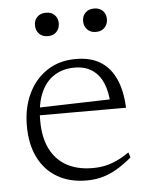

<svg xmlns="http://www.w3.org/2000/svg" viewBox="-50 -695 579 747"><g transform="rotate(-5 240.0 -322.0)"><path d="M257 -464.5Q316.5 -464.5 355 -439.5Q393.5 -414.5 413.2 -368.5Q433 -322.5 435.5 -258.5H92L90.5 -288.5L399 -297L376.5 -279Q374.5 -327 359.8 -361Q345 -395 317.5 -413.2Q290 -431.5 249 -431.5Q203.5 -431.5 169.5 -409.8Q135.5 -388 117 -344.8Q98.5 -301.5 98.5 -237.5Q98.5 -172 120.8 -127.2Q143 -82.5 185 -59.2Q227 -36 286.5 -36Q312.5 -36 335.5 -41Q358.5 -46 381.8 -56.8Q405 -67.5 429.5 -84.5L436 -64.5Q405 -38.5 376.8 -22Q348.5 -5.5 320 2.2Q291.5 10 258.5 10Q193 10 145 -17.8Q97 -45.5 71 -97.5Q45 -149.5 45 -222Q45 -292 71 -346.8Q97 -401.5 144.5 -433Q192 -464.5 257 -464.5ZM157 -562.5Q135.5 -562.5 123 -575.8Q110.5 -589 110.5 -609Q110.5 -628.5 123 -641.2Q135.5 -654 157 -654Q179 -654 191.2 -641.2Q203.5 -628.5 203.5 -609Q203.5 -589 191.2 -575.8Q179 -562.5 157 -562.5ZM345 -562.5Q323.5 -562.5 311 -575.8Q298.5 -589 298.5 -609Q298.5 -628.5 311 -641.2Q323.5 -654 345 -654Q366.5 -654 379 -641.2Q391.5 -628.5 391.5 -609Q391.5 -589 379 -575.8Q366.5 -562.5 345 -562.5Z"/></g></svg>

Font: Newsreader 14pt Light
Style: Regular
Weight: 300
Designer: Hugues Gentile
Foundry: Production Type
Version: Version 1.003